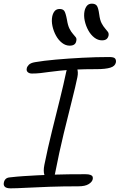

<svg xmlns="http://www.w3.org/2000/svg" viewBox="-32 -1016 652 1047"><path d="M142 -615Q128 -615 119.5 -622.5Q111 -630 114 -643Q115 -652 125 -662.5Q135 -673 159 -677Q205 -685 272.5 -691Q340 -697 416 -701Q492 -705 564 -705Q589 -705 595.5 -697Q602 -689 600 -676Q596 -655 569.5 -647Q543 -639 497 -639Q426 -639 377 -636.5Q328 -634 294 -630.5Q260 -627 235 -623.5Q210 -620 188.5 -617.5Q167 -615 142 -615ZM238 -40Q218 -40 210.5 -61Q203 -82 210 -117Q229 -211 251.5 -301.5Q274 -392 294.5 -474.5Q315 -557 329 -624Q333 -644 340.5 -654.5Q348 -665 362 -665Q379 -665 387.5 -644.5Q396 -624 390 -595Q380 -546 360 -467.5Q340 -389 315.5 -288Q291 -187 268 -69Q262 -40 238 -40ZM26 11Q3 11 -5.5 2.5Q-14 -6 -11 -20Q-9 -32 -1 -40Q7 -48 24 -49Q58 -53 95 -55.5Q132 -58 172 -60Q212 -62 254.5 -63.5Q297 -65 341.5 -65.5Q386 -66 433 -66Q451 -66 460.5 -62.5Q470 -59 472.5 -53.5Q475 -48 474 -40Q471 -24 451.5 -12Q432 0 395 0Q311 0 238.5 2.5Q166 5 111 8Q56 11 26 11ZM524 -796Q502 -796 482.5 -811Q463 -826 449.5 -850.5Q436 -875 430 -903Q424 -931 429 -956Q433 -974 442.5 -985Q452 -996 469 -996Q487 -996 495.5 -985.5Q504 -975 509 -938Q513 -906 522.5 -888.5Q532 -871 541.5 -860.5Q551 -850 556.5 -842Q562 -834 560 -822Q557 -809 548.5 -802.5Q540 -796 524 -796ZM348 -767Q326 -767 306.5 -782Q287 -797 273.5 -821.5Q260 -846 254 -874Q248 -902 253 -927Q257 -945 266.5 -956Q276 -967 293 -967Q311 -967 318.5 -956.5Q326 -946 333 -909Q338 -877 347 -859.5Q356 -842 365.5 -831.5Q375 -821 381 -813Q387 -805 384 -793Q382 -780 373 -773.5Q364 -767 348 -767Z"/></svg>

Font: Shantell Sans Light
Style: Italic
Weight: 300
Italic angle: -11°
Designer: Stephen Nixon, Anya Danilova, Shantell Martin
Foundry: Arrow Type
Version: Version 1.008;[ac192a2d6]